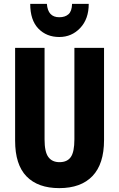

<svg xmlns="http://www.w3.org/2000/svg" viewBox="-20 -961 614 991"><path d="M517 -238Q517 -115 457.5 -52.5Q398 10 286 10Q176 10 117 -50.5Q58 -111 58 -235V-714H210V-241Q210 -177 229.5 -150.5Q249 -124 287 -124Q327 -124 345.5 -150.5Q364 -177 364 -242V-714H517ZM438 -941Q438 -863 394 -816.5Q350 -770 286 -770Q220 -770 178 -813.5Q136 -857 136 -941H222Q227 -872 286 -872Q316 -872 333.5 -887.5Q351 -903 352 -941Z"/></svg>

Font: Noto Sans Lao Looped ExtraCondensed ExtraBold
Style: Regular
Weight: 800
Width: 2
Designer: Mark Frömberg, Ben Mitchell
Foundry: The Fontpad Ltd
Version: Version 1.002; ttfautohint (v1.8.4.7-5d5b)